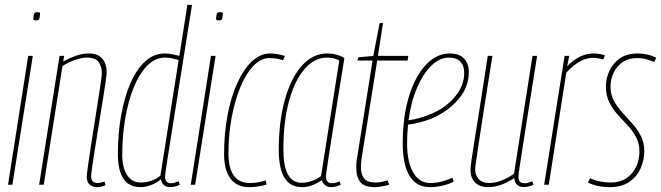

<svg xmlns="http://www.w3.org/2000/svg" viewBox="-20 -760 2720 790"><path d="M135 -710Q139 -710 142 -709Q145 -708 145 -702Q143 -684 140.5 -680Q138 -676 127 -676Q123 -676 120 -677Q117 -678 117 -684Q119 -702 121.5 -706Q124 -710 135 -710ZM13 0 96 -530H115L31 0Z M225 -530H244L240 -507Q263 -520 290.5 -530Q318 -540 345 -540Q384 -540 401.5 -518Q419 -496 419 -462Q419 -454 414.5 -422.5Q410 -391 402.5 -345Q395 -299 387 -249Q379 -199 371.5 -153Q364 -107 359.5 -75Q355 -43 355 -35Q355 -22 361 -14.5Q367 -7 382 -7Q388 -7 394.5 -8.5Q401 -10 410 -13L414 2Q403 7 394.5 8.5Q386 10 378 10Q361 10 349 -0.5Q337 -11 337 -32Q337 -41 341.5 -74Q346 -107 353 -152.5Q360 -198 368 -248Q376 -298 383 -343Q390 -388 394.5 -419.5Q399 -451 399 -459Q399 -486 386 -504.5Q373 -523 338 -523Q315 -523 287.5 -513Q260 -503 237 -488L160 0H141Z M680 10Q649 10 642 -22Q627 -9 604 0.5Q581 10 558 10Q465 10 465 -126Q465 -211 478.5 -286Q492 -361 517 -418Q542 -475 577.5 -507.5Q613 -540 657 -540Q674 -540 688.5 -537Q703 -534 718 -530L751 -740H770Q742 -564 722.5 -441.5Q703 -319 690.5 -240.5Q678 -162 671 -118Q664 -74 661.5 -55.5Q659 -37 659 -35Q659 -6 683 -6Q691 -6 699.5 -8.5Q708 -11 715 -14L720 0Q700 10 680 10ZM559 -9Q582 -9 603 -16.5Q624 -24 640 -37L715 -513Q701 -517 688 -520Q675 -523 659 -523Q619 -523 586.5 -490.5Q554 -458 531 -402Q508 -346 495.5 -274Q483 -202 483 -123Q483 -70 503 -39.5Q523 -9 559 -9Z M887 -710Q891 -710 894 -709Q897 -708 897 -702Q895 -684 892.5 -680Q890 -676 879 -676Q875 -676 872 -677Q869 -678 869 -684Q871 -702 873.5 -706Q876 -710 887 -710ZM765 0 848 -530H867L783 0Z M1004 10Q955 10 928.5 -25Q902 -60 902 -126Q902 -210 916 -285Q930 -360 956 -417.5Q982 -475 1016.5 -507.5Q1051 -540 1091 -540Q1118 -540 1152 -530L1145 -512Q1119 -521 1088 -521Q1053 -521 1022.5 -489Q992 -457 969 -401.5Q946 -346 933 -275.5Q920 -205 920 -129Q920 -7 1008 -7Q1026 -7 1043 -10Q1060 -13 1073 -18L1077 -1Q1062 4 1044 7Q1026 10 1004 10Z M1342 10Q1327 10 1317 1.5Q1307 -7 1304 -19Q1288 -7 1267 1.5Q1246 10 1222 10Q1127 10 1127 -143Q1127 -258 1151.5 -347.5Q1176 -437 1221 -488.5Q1266 -540 1327 -540Q1366 -540 1397 -521Q1376 -393 1362.5 -306.5Q1349 -220 1340.5 -167Q1332 -114 1328 -86.5Q1324 -59 1322.5 -48.5Q1321 -38 1321 -36Q1321 -6 1346 -6Q1354 -6 1361.5 -8Q1369 -10 1377 -14L1382 0Q1362 10 1342 10ZM1301 -36 1376 -511Q1355 -523 1325 -523Q1274 -523 1233.5 -476.5Q1193 -430 1169.5 -345Q1146 -260 1146 -145Q1146 -8 1221 -8Q1242 -8 1263.5 -15.5Q1285 -23 1301 -36Z M1575 -18 1581 0Q1564 5 1549 7.5Q1534 10 1522 10Q1479 10 1462.5 -11Q1446 -32 1446 -67Q1446 -78 1446.5 -90Q1447 -102 1450 -115L1513 -511H1451L1454 -524L1516 -530L1542 -665H1556L1535 -530H1660L1657 -511H1532L1469 -115Q1467 -103 1466 -92.5Q1465 -82 1465 -73Q1465 -41 1479 -25Q1493 -9 1525 -9Q1537 -9 1550 -11.5Q1563 -14 1575 -18Z M1847 -13Q1827 -2 1800 4Q1773 10 1749 10Q1693 10 1665 -36.5Q1637 -83 1637 -169Q1637 -279 1662.5 -362.5Q1688 -446 1732 -493Q1776 -540 1831 -540Q1870 -540 1889.5 -519Q1909 -498 1909 -464Q1909 -401 1865.5 -350.5Q1822 -300 1753 -271Q1729 -262 1705 -256Q1681 -250 1659 -247Q1655 -209 1655 -170Q1655 -94 1680 -50.5Q1705 -7 1750 -7Q1795 -7 1841 -29ZM1828 -523Q1789 -523 1755 -490Q1721 -457 1696 -399Q1671 -341 1661 -265Q1706 -271 1753 -291Q1814 -316 1852 -362Q1890 -408 1890 -460Q1890 -491 1873.5 -507Q1857 -523 1828 -523Z M1988 10Q1955 10 1935.5 -8.5Q1916 -27 1916 -59Q1916 -74 1920.5 -104.5Q1925 -135 1933.5 -189Q1942 -243 1955.5 -326.5Q1969 -410 1987 -530H2006Q1985 -397 1971.5 -312Q1958 -227 1951 -178.5Q1944 -130 1940.5 -107Q1937 -84 1936 -76.5Q1935 -69 1935 -64Q1935 -40 1949.5 -23.5Q1964 -7 1992 -7Q2040 -7 2095 -45L2171 -530H2190Q2168 -391 2153.5 -300.5Q2139 -210 2131 -157.5Q2123 -105 2119 -79.5Q2115 -54 2114 -45Q2113 -36 2113 -33Q2113 -21 2118.5 -13.5Q2124 -6 2138 -6Q2150 -6 2170 -14L2175 0Q2165 5 2153.5 7.5Q2142 10 2136 10Q2120 10 2109 1.5Q2098 -7 2096 -27Q2067 -9 2041.5 0.5Q2016 10 1988 10Z M2322 -530 2314 -488Q2366 -540 2421 -540Q2449 -540 2469 -532L2462 -515Q2440 -522 2419 -522Q2394 -522 2367.5 -508Q2341 -494 2310 -461L2238 0H2219L2303 -530Z M2399 -9 2408 -27Q2445 -9 2493 -9Q2531 -9 2557.5 -27Q2584 -45 2597.5 -74Q2611 -103 2611 -136Q2611 -170 2597 -196Q2583 -222 2562.5 -244Q2542 -266 2521.5 -288.5Q2501 -311 2487 -339Q2473 -367 2473 -405Q2473 -436 2487 -467.5Q2501 -499 2530 -519.5Q2559 -540 2605 -540Q2625 -540 2646 -535Q2667 -530 2680 -522L2672 -505Q2657 -511 2639.5 -516Q2622 -521 2601 -521Q2566 -521 2541.5 -504Q2517 -487 2504.5 -460Q2492 -433 2492 -403Q2492 -371 2506 -345.5Q2520 -320 2540.5 -297Q2561 -274 2582 -251Q2603 -228 2617 -200.5Q2631 -173 2631 -137Q2631 -103 2616.5 -69Q2602 -35 2570.5 -12.5Q2539 10 2490 10Q2437 10 2399 -9Z"/></svg>

Font: Georama Condensed Thin
Style: Italic
Weight: 100
Width: 3
Italic angle: -9°
Designer: Jean-Baptiste Levee
Foundry: Production Type
Version: Version 1.000